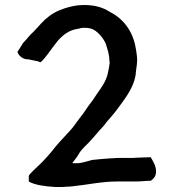

<svg xmlns="http://www.w3.org/2000/svg" viewBox="-20 -746 688 767"><path d="M50 -540C50 -528 71 -507 93 -509L132 -501L141 -497C159 -509 180 -545 210 -582C231 -606 255 -626 292 -631C300 -633 306 -635 315 -635C332 -635 344 -633 355 -627C375 -615 394 -592 403 -570C409 -551 417 -527 417 -504C418 -500 418 -497 418 -493C417 -488 416 -483 416 -479C414 -469 412 -459 410 -450C403 -421 387 -399 368 -372L350 -345C344 -337 339 -331 334 -324C323 -309 314 -293 302 -279C287 -260 273 -237 256 -220C232 -194 205 -166 185 -139C173 -125 159 -109 147 -97C119 -70 97 -51 95 -43V-21C117 -7 163 -1 201 1H222C228 1 236 1 243 0C252 0 262 -1 272 -2C330 -8 386 -21 449 -21H522C543 -21 564 -24 583 -24C592 -32 600 -37 603 -54C606 -82 591 -102 582 -118C564 -118 544 -116 525 -116C516 -115 508 -115 501 -115H453C447 -115 440 -115 433 -114L415 -113C392 -112 370 -109 348 -107C331 -103 313 -96 293 -94H275C273 -94 271 -94 269 -95C276 -105 287 -117 293 -128C299 -141 314 -156 327 -169C339 -180 355 -199 368 -214C380 -229 396 -243 407 -260C427 -282 445 -304 464 -331C493 -370 521 -413 523 -460C525 -480 530 -499 527 -521C526 -528 525 -536 524 -544C515 -609 483 -666 418 -699C391 -716 361 -726 315 -726C285 -726 262 -720 239 -713L215 -704C189 -693 163 -673 145 -653C127 -634 118 -622 101 -607C92 -596 82 -585 72 -574C60 -556 53 -542 50 -540Z"/></svg>

Font: Hussar Pisanka
Style: Regular
Weight: 400
Designer: Robert Jablonski
Foundry: Cannot Into Space Fonts
Version: Version 1.070